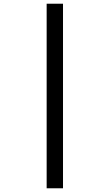

<svg xmlns="http://www.w3.org/2000/svg" viewBox="-20 -778 591 1033"><path d="M319 235V-758H231V235Z"/></svg>

Font: OpenSansMMV
Style: Semibold
Weight: 600
Designer: Steve Matteson
Foundry: Ascender Corporation
Version: Version 6.000